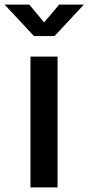

<svg xmlns="http://www.w3.org/2000/svg" viewBox="-64 -811 383 831"><path d="M83 -654.8 -43.9 -791H63L127 -713.9L191.9 -791H298.8L171.9 -654.8ZM67.9 0V-565.9H185.1V0Z"/></svg>

Font: BDO Grotesk Medium
Style: Regular
Weight: 500
Designer: Deni Anggara
Foundry: Lokal Container
Version: Version 2.000